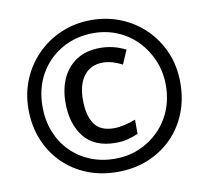

<svg xmlns="http://www.w3.org/2000/svg" viewBox="-81 -814 993 914"><g transform="rotate(-10 416.0 -357.0)"><path d="M431 -128Q329 -128 278.5 -191Q228 -254 228 -357Q228 -424 252 -475.5Q276 -527 322 -556.5Q368 -586 435 -586Q500 -586 558 -556L529 -489Q479 -515 436 -515Q377 -515 344.5 -473Q312 -431 312 -357Q312 -281 340.5 -239.5Q369 -198 435 -198Q458 -198 486.5 -204.5Q515 -211 540 -221V-152Q516 -142 491 -135Q466 -128 431 -128ZM416 10Q336 10 269 -17Q202 -44 152.5 -93.5Q103 -143 76 -210Q49 -277 49 -357Q49 -433 76.5 -499.5Q104 -566 154 -616.5Q204 -667 271 -695.5Q338 -724 416 -724Q492 -724 558.5 -697Q625 -670 675.5 -620.5Q726 -571 754.5 -504Q783 -437 783 -357Q783 -277 756 -210Q729 -143 679.5 -93.5Q630 -44 563 -17Q496 10 416 10ZM416 -54Q478 -54 531.5 -76.5Q585 -99 626 -139.5Q667 -180 690 -235.5Q713 -291 713 -357Q713 -420 690.5 -475Q668 -530 628 -572Q588 -614 533.5 -637.5Q479 -661 416 -661Q331 -661 263 -622Q195 -583 156 -514.5Q117 -446 117 -357Q117 -291 139 -235.5Q161 -180 201 -139.5Q241 -99 295.5 -76.5Q350 -54 416 -54Z"/></g></svg>

Font: Noto Sans Adlam Unjoined
Style: Regular
Weight: 400
Designer: Mark Jamra, Neil Patel
Foundry: JamraPatel LLC
Version: Version 3.001